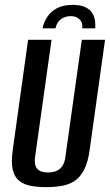

<svg xmlns="http://www.w3.org/2000/svg" viewBox="-20 -754 450 786"><path d="M277 -734Q310 -734 329.5 -724.5Q349 -715 358 -700Q367 -685 369 -668.5Q371 -652 370 -638H317Q319 -663 305 -675.5Q291 -688 270 -688Q247 -688 230 -676Q213 -664 207 -638H154Q159 -662 173 -684Q187 -706 212.5 -720Q238 -734 277 -734ZM169 12Q135 12 107 7Q79 2 59.5 -13Q40 -28 32.5 -58Q25 -88 32 -139L95 -591H191L124 -114Q120 -87 126.5 -72.5Q133 -58 146.5 -53Q160 -48 177 -48Q193 -48 208 -53Q223 -58 234 -72.5Q245 -87 248 -114L315 -591H410L347 -140Q340 -89 324 -58.5Q308 -28 285 -13Q262 2 232.5 7Q203 12 169 12Z"/></svg>

Font: Alumni Sans Thin SemiBold
Style: Italic
Weight: 600
Italic angle: -8°
Version: Version 1.016